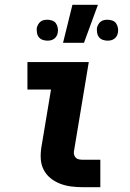

<svg xmlns="http://www.w3.org/2000/svg" viewBox="-20 -778 540 798"><path d="M324 0Q300 0 276 -3Q252 -6 230 -14.5Q208 -23 190 -37.5Q172 -52 161.5 -72.5Q151 -93 149.5 -117Q148 -141 152 -166L192 -406H94V-520H349L287 -147Q286 -140 288.5 -133Q291 -126 296 -121.5Q301 -117 309 -115.5Q317 -114 324 -114H397V0ZM242 -600 281 -758H387L329 -600ZM427 -609Q417 -609 407 -612.5Q397 -616 391 -624Q385 -632 383.5 -642.5Q382 -653 383 -663Q385 -670 389 -677Q393 -684 399 -688.5Q405 -693 412.5 -694.5Q420 -696 427 -696Q437 -696 447 -692.5Q457 -689 462.5 -681Q468 -673 470 -662.5Q472 -652 470 -642Q469 -635 465 -628Q461 -621 454.5 -616.5Q448 -612 441 -610.5Q434 -609 427 -609ZM177 -609Q167 -609 157 -612.5Q147 -616 141 -624Q135 -632 133.5 -642.5Q132 -653 133 -663Q135 -670 139 -677Q143 -684 149 -688.5Q155 -693 162.5 -694.5Q170 -696 177 -696Q187 -696 197 -692.5Q207 -689 212.5 -681Q218 -673 220 -662.5Q222 -652 220 -642Q219 -635 215 -628Q211 -621 204.5 -616.5Q198 -612 191 -610.5Q184 -609 177 -609Z"/></svg>

Font: Iosevka Curly Slab Heavy
Style: Italic
Weight: 900
Italic angle: -9°
Monospace: yes
Designer: Belleve Invis
Foundry: Belleve Invis
Version: Version 22.1.2; ttfautohint (v1.8.4)